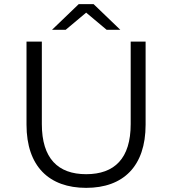

<svg xmlns="http://www.w3.org/2000/svg" viewBox="-20 -901 832 927"><path d="M396 -840 495 -757H561L432 -881H360L231 -757H297ZM611 -700V-302C611 -136 533 -60 396 -60C260 -60 182 -136 182 -302V-700H108V-299C108 -98 217 6 396 6C575 6 683 -98 683 -299V-700Z"/></svg>

Font: Montserrat Lite
Style: Regular
Weight: 400
Designer: Julieta Ulanovsky
Foundry: Julieta Ulanovsky
Version: Version 7.200;PS 007.200;hotconv 1.0.88;makeotf.lib2.5.64775